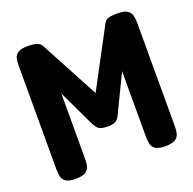

<svg xmlns="http://www.w3.org/2000/svg" viewBox="-124 -815 955 949"><g transform="rotate(-20 354.0 -340.0)"><path d="M117 9Q82 9 66 -2Q50 -13 46.5 -30.5Q43 -48 43 -68V-615Q43 -634 46.5 -650.5Q50 -667 66 -678Q82 -689 119 -689Q141 -689 155 -686Q169 -683 177 -677.5Q185 -672 190 -663L370 -326H338L518 -664Q524 -674 531.5 -679.5Q539 -685 553.5 -687Q568 -689 590 -689Q626 -689 642 -678Q658 -667 662 -649.5Q666 -632 666 -613V-66Q666 -47 662 -30Q658 -13 642 -2Q626 9 589 9Q553 9 537 -2Q521 -13 517.5 -31Q514 -49 514 -68V-413L418 -214Q414 -205 407 -197Q400 -189 387.5 -184.5Q375 -180 354 -180Q332 -180 319.5 -184.5Q307 -189 300.5 -197Q294 -205 288 -214L194 -412V-66Q194 -47 190 -30Q186 -13 170 -2Q154 9 117 9Z"/></g></svg>

Font: Fredoka Condensed SemiBold
Style: Regular
Weight: 600
Width: 3
Designer: Ben Nathan
Foundry: Milena B. Brandão, Ben Nathan
Version: Version 2.001